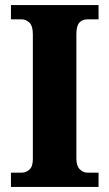

<svg xmlns="http://www.w3.org/2000/svg" viewBox="-20 -734 429 754"><path d="M23 0V-56H66Q82 -56 95.5 -68Q109 -80 109 -109V-600Q109 -632 95.5 -645Q82 -658 66 -658H23V-714H367V-658H323Q303 -658 291.5 -645Q280 -632 280 -600V-111Q280 -83 293 -69.5Q306 -56 323 -56H367V0Z"/></svg>

Font: Noto Serif Ethiopic SemiCondensed ExtraBold
Style: Regular
Weight: 800
Width: 4
Designer: Monotype Design Team
Foundry: Monotype Imaging Inc.
Version: Version 2.102; ttfautohint (v1.8.4.7-5d5b)